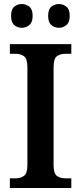

<svg xmlns="http://www.w3.org/2000/svg" viewBox="-20 -933 402 953"><path d="M29 0V-48H59Q82 -48 99 -60Q116 -72 116 -114V-599Q116 -642 99 -654Q82 -666 59 -666H29V-714H334V-666H304Q279 -666 262.5 -654Q246 -642 246 -599V-114Q246 -72 262.5 -60Q279 -48 304 -48H334V0ZM273 -795Q251 -795 235 -808.5Q219 -822 219 -854Q219 -887 235 -900Q251 -913 273 -913Q293 -913 309.5 -900Q326 -887 326 -854Q326 -822 309.5 -808.5Q293 -795 273 -795ZM88 -795Q67 -795 51 -808.5Q35 -822 35 -854Q35 -887 51 -900Q67 -913 88 -913Q109 -913 125.5 -900Q142 -887 142 -854Q142 -822 125.5 -808.5Q109 -795 88 -795Z"/></svg>

Font: Noto Serif Tamil SemiCondensed SemiBold
Style: Italic
Weight: 600
Width: 4
Italic angle: -12°
Designer: Indian Type Foundry, Tom Grace, and the Monotype Design Team
Foundry: Monotype Imaging Inc.
Version: Version 2.003; ttfautohint (v1.8.4.7-5d5b)